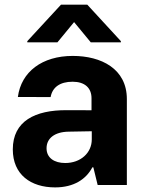

<svg xmlns="http://www.w3.org/2000/svg" viewBox="-20 -792 620 822"><path d="M215.9 10.3C296.5 10.3 348.7 -24.9 375.4 -75.6H379.6L398.1 0H523.1V-367.9C523.1 -497.9 413 -552.6 291.5 -552.6C160.9 -552.6 70.7 -485.1 56.5 -376.8L196.7 -376.4C204.2 -418.3 236.5 -442.1 290.8 -442.1C342.3 -442.1 371.8 -416.2 371.8 -371.4V-320L265.3 -320.3C131 -321 34.8 -274.1 34.8 -152.3C34.8 -44.4 111.9 10.3 215.9 10.3ZM96.9 -610.8H225.9L297.2 -697.4L368.6 -610.8H497.5V-615.8L353.7 -772H241.1L96.9 -615.8ZM179.3 -157.3C179.3 -199.9 214.1 -227.3 273.4 -228.3L372.9 -230.1V-195C372.9 -137.8 325.6 -94.1 259.2 -94.1C212.7 -94.1 179.3 -115.8 179.3 -157.3Z"/></svg>

Font: GiG Sans
Style: Bold
Weight: 700
Designer: Andreas Faust
Version: Version 1.100;FEAKit 1.0